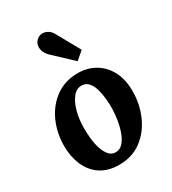

<svg xmlns="http://www.w3.org/2000/svg" viewBox="-191 -886 898 1000"><g transform="rotate(-30 257.5 -386.0)"><path d="M279 -511Q335 -511 380.5 -485Q426 -459 453 -409Q480 -359 480 -288Q480 -209 449.5 -140.5Q419 -72 363 -30.5Q307 11 229 11Q162 11 117 -19.5Q72 -50 50 -102Q28 -154 28 -216Q28 -296 58.5 -363Q89 -430 145.5 -470.5Q202 -511 279 -511ZM264 -445Q234 -446 211.5 -418.5Q189 -391 176.5 -345Q164 -299 164 -244Q164 -214 167.5 -181Q171 -148 180.5 -119.5Q190 -91 205.5 -73Q221 -55 245 -55Q271 -55 289 -75Q307 -95 318.5 -126.5Q330 -158 335.5 -193Q341 -228 342 -259Q343 -286 340 -318Q337 -350 329 -379Q321 -408 305 -426.5Q289 -445 264 -445ZM310 -565 196 -672Q183 -685 176 -702Q169 -719 171.5 -737.5Q174 -756 190 -770Q207 -783 224 -782.5Q241 -782 256 -772.5Q271 -763 280 -746L358 -606Z"/></g></svg>

Font: Lora
Style: Bold Italic
Weight: 700
Italic angle: -3°
Designer: Olga Karpushina, Alexei Vanyashin (Cyrillic)
Foundry: Cyreal
Version: Version 3.004